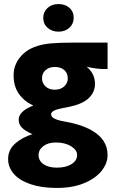

<svg xmlns="http://www.w3.org/2000/svg" viewBox="-20 -682 560 946"><path d="M255 20Q217 20 193.5 38Q170 56 170 82Q170 110 194.5 127Q219 144 260 144Q305 144 332.5 126.5Q360 109 360 82Q360 57 330 38.5Q300 20 255 20ZM314 -296Q314 -321 297 -336.5Q280 -352 250 -352Q222 -352 204.5 -336.5Q187 -321 187 -296Q187 -273 204 -256.5Q221 -240 250 -240Q279 -240 296.5 -256.5Q314 -273 314 -296ZM510 -472V-342H490Q456 -342 407 -353Q448 -319 448 -269Q448 -242 435 -220.5Q422 -199 400 -185Q379 -172 353.5 -164Q328 -156 291 -150Q261 -144 246.5 -137Q232 -130 232 -119Q232 -106 248.5 -97.5Q265 -89 300 -83Q380 -69 431 -40Q510 4 510 82Q510 123 480.5 160Q451 197 394.5 220.5Q338 244 260 244Q185 244 130.5 225.5Q76 207 48 174.5Q20 142 20 102Q20 56 54.5 25.5Q89 -5 140 -21Q105 -36 88.5 -52.5Q72 -69 72 -92Q72 -134 144 -162Q100 -182 73.5 -219Q47 -256 47 -311Q47 -360 78 -399Q109 -438 163 -455Q193 -465 234 -468.5Q275 -472 340 -472ZM193 -594Q193 -623 214 -642.5Q235 -662 268 -662Q301 -662 322 -643.5Q343 -625 343 -594Q343 -565 322 -545.5Q301 -526 268 -526Q236 -526 214.5 -545Q193 -564 193 -594Z"/></svg>

Font: Madhuban Bold
Style: Regular
Weight: 700
Designer: jaikishan Patel
Foundry: MagicType
Version: Version 1.000